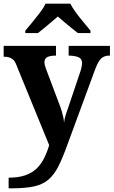

<svg xmlns="http://www.w3.org/2000/svg" viewBox="-20 -786 619 1046"><path d="M27 182Q79 182 116 169.5Q153 157 178 133.5Q203 110 219.5 77.5Q236 45 248 5L68 -435Q61 -453 51 -461.5Q41 -470 29.5 -473.5Q18 -477 4 -477H0V-536H285V-483H282Q254 -483 238 -475Q222 -467 222 -446Q222 -438 225.5 -426.5Q229 -415 232 -407L301 -224Q311 -199 316.5 -180Q322 -161 325 -146.5Q328 -132 329 -118Q331 -139 339.5 -165Q348 -191 351 -198L417 -394Q421 -404 424 -419Q427 -434 427 -443Q427 -465 409 -473.5Q391 -482 358 -483H354V-536H579V-483H575Q557 -483 543.5 -476Q530 -469 519.5 -453Q509 -437 499 -410L348 0Q322 73 298.5 119.5Q275 166 244 192.5Q213 219 165.5 229.5Q118 240 44 240H27ZM118 -619Q134 -638 155.5 -664Q177 -690 197.5 -717Q218 -744 228 -766H363Q374 -744 394 -717Q414 -690 436 -664Q458 -638 473 -619V-606H404Q390 -617 370 -633Q350 -649 330 -666Q310 -683 295 -696Q280 -683 260 -666Q240 -649 220.5 -633Q201 -617 187 -606H118Z"/></svg>

Font: Noto Serif Tamil
Style: Italic
Weight: 400
Italic angle: -12°
Designer: Indian Type Foundry, Tom Grace, and the Monotype Design Team
Foundry: Monotype Imaging Inc.
Version: Version 2.003